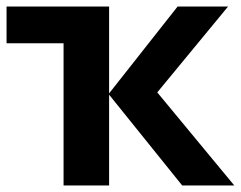

<svg xmlns="http://www.w3.org/2000/svg" viewBox="-20 -566 735 586"><path d="M174 -434H0V-546H313V-281L522 -546H676L460 -284L695 0H536L313 -277V0H174Z"/></svg>

Font: OpenSansMMV
Style: Bold
Weight: 700
Foundry: Ascender Corporation
Version: Version 4.001